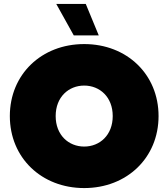

<svg xmlns="http://www.w3.org/2000/svg" viewBox="-20 -940 856 976"><path d="M408 16C625 16 786 -138 786 -350C786 -562 625 -716 408 -716C191 -716 30 -562 30 -350C30 -138 191 16 408 16ZM408 -195C329 -195 263 -253 263 -350C263 -447 329 -505 408 -505C487 -505 553 -447 553 -350C553 -253 487 -195 408 -195ZM482 -760 416 -920H266L355 -760Z"/></svg>

Font: Chess Sans Black
Style: Regular
Weight: 900
Designer: Wolf Bōese
Foundry: Wolf Bōese
Version: Version 7.223;Glyphs 3.3 (3306)